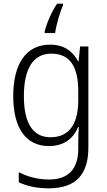

<svg xmlns="http://www.w3.org/2000/svg" viewBox="-20 -836 581 1045"><path d="M323 -807V-816H291C260 -772 234 -709 223 -664V-656H280C285 -697 307 -773 323 -807ZM252 -593C122 -593 52 -488 52 -313C52 -135 124 -41 246 -41C324 -41 378 -78 405 -145H409C407 -115 406 -86 406 -59V-27C406 82 354 141 247 141C184 141 128 125 82 101V156C127 177 179 189 246 189C397 189 461 109 461 -33V-583H416L408 -503H405C375 -558 328 -593 252 -593ZM259 -544C365 -544 406 -468 406 -338V-292C406 -177 368 -89 255 -89C160 -89 110 -164 110 -313C110 -458 158 -544 259 -544Z"/></svg>

Font: Noto Sans Tamil UI SemiCondensed Light
Style: Regular
Weight: 300
Width: 4
Designer: Jelle Bosma - Monotype Design Team
Foundry: Monotype Imaging Inc.
Version: Version 2.004